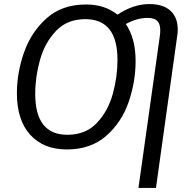

<svg xmlns="http://www.w3.org/2000/svg" viewBox="-20 -722 953 943"><path d="M853 -577Q853 -561 850 -543L746 201H660L765 -545Q767 -555 767 -574Q767 -605 752.5 -619.5Q738 -634 705 -634Q652 -634 598 -604Q646 -534 646 -422Q646 -321 612 -221.5Q578 -122 502 -55Q426 12 308 12Q194 12 128.5 -60Q63 -132 63 -264Q63 -363 97.5 -463Q132 -563 208 -631.5Q284 -700 402 -700Q495 -700 557 -650Q635 -702 713 -702Q782 -702 817.5 -669Q853 -636 853 -577ZM557 -428Q557 -628 399 -628Q310 -628 255 -570Q200 -512 176.5 -428Q153 -344 153 -261Q153 -60 311 -60Q401 -60 456 -118.5Q511 -177 534 -261Q557 -345 557 -428Z"/></svg>

Font: FiraGO Book
Style: Italic
Weight: 350
Italic angle: -8°
Designer: bBox Type GmbH
Foundry: bBox Type GmbH
Version: Version 1.001